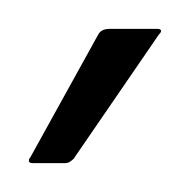

<svg xmlns="http://www.w3.org/2000/svg" viewBox="-20 -645 132 133"><path d="M3 -532Q0 -532 0 -533.5Q0 -535 1 -536L48 -621Q50 -625 56 -625H89Q91 -625 91.5 -624Q92 -623 90 -621L31 -535Q30 -534 28.5 -533Q27 -532 25 -532Z"/></svg>

Font: Glory Thin
Style: Regular
Weight: 100
Designer: Robert Leuschke
Foundry: Robert Leuschke
Version: Version 1.011